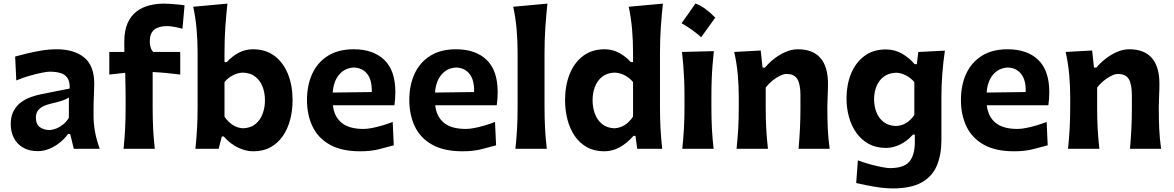

<svg xmlns="http://www.w3.org/2000/svg" viewBox="-20 -847 6684 1093"><path d="M261 -106.9Q229.2 -106.9 206.8 -123.3Q184.4 -139.7 184.4 -178Q184.4 -203 196.6 -218.6Q208.9 -234.2 228.7 -243.2Q248.6 -252.2 271.1 -257.2Q305.5 -265.3 324.8 -271.3Q344.1 -277.3 354.6 -282.3Q365.2 -287.4 372.3 -292.1L371.9 -176.4Q358.5 -153.7 338.9 -138.1Q319.2 -122.6 298.6 -114.8Q277.9 -106.9 261 -106.9ZM195.8 13.3Q229.2 13.3 261.6 -0.2Q294 -13.7 321.5 -36.2Q349 -58.7 368 -84.7H379.4L400.2 0H547.6Q529 -51.7 520.8 -97.7Q512.6 -143.8 512.6 -184.7V-234Q512.6 -265.7 514.6 -304.1Q516.6 -342.6 516.6 -369Q516.6 -473.4 459 -519.9Q401.4 -566.5 303.2 -566.5Q260.3 -566.5 215.7 -559.2Q171.1 -551.8 132.1 -542.1Q93.1 -532.4 66.2 -525.3L72.8 -389Q109 -404.4 147.7 -415.5Q186.5 -426.7 217.6 -432.8Q248.6 -439 262.5 -439Q298.8 -439 324.9 -431Q351 -423.1 364.6 -402.3Q378.2 -381.5 376.6 -342.9L212.9 -310.4Q188.4 -305.6 158.7 -295.4Q129 -285.3 102.3 -266.6Q75.6 -247.9 58.4 -217Q41.1 -186.2 41.1 -139.8Q41.1 -97.4 58.5 -62.6Q75.9 -27.8 110.2 -7.3Q144.5 13.3 195.8 13.3Z M683.4 0H861.2Q854.5 -59.3 851.7 -115.1Q849 -170.9 849 -239.5V-436.9Q887.5 -435.1 926.4 -431.5Q965.2 -427.9 1006 -422.6V-551.3H853Q843.2 -558.6 837.9 -576.2Q832.6 -593.8 832.6 -609.3Q832.6 -657.4 858.1 -678Q883.6 -698.5 931.5 -698.5Q947.2 -698.5 973.6 -693.8Q999.9 -689 1018.8 -683.1L1030.6 -817Q1018.9 -818.7 998.8 -820.8Q978.6 -822.9 956.1 -824.6Q933.6 -826.4 914 -826.4Q870.7 -826.4 830.3 -816.3Q789.8 -806.2 757.6 -781.9Q725.3 -757.5 706.4 -715.2Q687.5 -672.9 687.5 -608.5Q687.5 -594.6 687.6 -580.3Q687.8 -566.1 688 -551.3H602.2V-422.6L692.8 -432.5Q693.6 -393.8 694.3 -359.5Q695.1 -325.2 695.1 -294.3V-239.5Q695.1 -170.9 692.3 -115.1Q689.6 -59.3 683.4 0Z M1421.7 14.3Q1478.7 14.3 1520.8 -9.2Q1562.9 -32.8 1590.6 -73.4Q1618.3 -114 1632 -166.5Q1645.6 -219.1 1645.6 -276.8Q1645.6 -358.9 1619.7 -424.4Q1593.7 -489.9 1543.5 -528.2Q1493.2 -566.5 1419.7 -566.5Q1375 -566.5 1337.1 -545.8Q1299.2 -525.1 1271 -493.5H1258V-546.2Q1258 -621.8 1262.7 -691.3Q1267.4 -760.8 1274.7 -826.4L1080 -808.6Q1093.8 -743.6 1099.3 -678.8Q1104.9 -614.1 1104.9 -546.2V-239.5Q1104.9 -170.9 1101.7 -115.1Q1098.6 -59.3 1092.4 0H1224.8L1242.8 -70.2H1253.6Q1291.5 -27.4 1335.4 -6.6Q1379.3 14.3 1421.7 14.3ZM1364.4 -116.7Q1332.2 -118.3 1305.4 -135.3Q1278.5 -152.3 1258 -183.1V-380Q1280 -406.1 1308.2 -419.6Q1336.4 -433.2 1363.5 -433.6Q1405.6 -432.2 1433.2 -410.6Q1460.9 -389.1 1474.6 -353.9Q1488.3 -318.7 1488.3 -275.5Q1488.3 -234.7 1475 -199Q1461.7 -163.4 1434.4 -140.9Q1407.1 -118.5 1364.4 -116.7Z M2030.7 14.3Q2092 14.3 2139.6 2Q2187.3 -10.3 2221.6 -19.8L2215.5 -152.8Q2187.6 -142 2156.8 -132.8Q2125.9 -123.6 2097.9 -118.3Q2069.8 -113 2049.4 -113Q1966.2 -113 1923.9 -148.6Q1881.7 -184.2 1875.1 -247.9H2225.3Q2227.8 -265.1 2229.2 -282.8Q2230.6 -300.5 2230.6 -323Q2230.6 -445.6 2167.7 -506.1Q2104.9 -566.5 1993 -566.5Q1906.3 -566.5 1847 -529.5Q1787.7 -492.4 1757.7 -427.3Q1727.6 -362.2 1727.6 -277.7Q1727.6 -192.5 1759.3 -126.6Q1791 -60.7 1858 -23.2Q1925 14.3 2030.7 14.3ZM2096.2 -323 1874 -320.1Q1878.7 -384.7 1910.9 -422.5Q1943.2 -460.3 1994.8 -462.7Q2044.1 -460.6 2071.4 -424.9Q2098.6 -389.2 2096.2 -323Z M2613.2 14.3Q2674.6 14.3 2722.2 2Q2769.8 -10.3 2804.1 -19.8L2798 -152.8Q2770.1 -142 2739.3 -132.8Q2708.5 -123.6 2680.4 -118.3Q2652.3 -113 2632 -113Q2548.7 -113 2506.4 -148.6Q2464.2 -184.2 2457.6 -247.9H2807.8Q2810.3 -265.1 2811.7 -282.8Q2813.1 -300.5 2813.1 -323Q2813.1 -445.6 2750.2 -506.1Q2687.4 -566.5 2575.6 -566.5Q2488.8 -566.5 2429.5 -529.5Q2370.3 -492.4 2340.2 -427.3Q2310.1 -362.2 2310.1 -277.7Q2310.1 -192.5 2341.8 -126.6Q2373.5 -60.7 2440.6 -23.2Q2507.6 14.3 2613.2 14.3ZM2678.8 -323 2456.5 -320.1Q2461.2 -384.7 2493.5 -422.5Q2525.7 -460.3 2577.3 -462.7Q2626.6 -460.6 2653.9 -424.9Q2681.1 -389.2 2678.8 -323Z M2914.1 0H3092.7Q3086 -59.3 3082.9 -115.1Q3079.8 -170.9 3079.8 -239.5V-546.2Q3079.8 -621.8 3084.5 -691.3Q3089.2 -760.8 3096.4 -826.4L2901.8 -808.6Q2915.5 -743.6 2921.1 -678.8Q2926.6 -614.1 2926.6 -546.2V-239.5Q2926.6 -170.9 2923.5 -115.1Q2920.3 -59.3 2914.1 0Z M3477.4 -116.7Q3435.1 -118.5 3407.6 -140.9Q3380 -163.4 3366.7 -199Q3353.4 -234.7 3353.4 -275.5Q3353.4 -318.7 3367.2 -353.9Q3380.9 -389.1 3408.7 -410.6Q3436.4 -432.2 3478.3 -433.6Q3505.7 -433.2 3533.7 -419.6Q3561.7 -406.1 3583.8 -380V-183.1Q3563.2 -152.3 3536.4 -135.3Q3509.5 -118.3 3477.4 -116.7ZM3420.3 14.3Q3508.7 14.3 3586.3 -73.6H3597.4L3607.6 0H3749.8Q3743.2 -59.3 3740.1 -115.1Q3737.1 -170.9 3737.1 -239.5V-546.2Q3737.1 -621.8 3741.8 -691.3Q3746.6 -760.8 3753.8 -826.4L3559.1 -808.6Q3572.9 -743.6 3578.3 -678.8Q3583.8 -614.1 3583.8 -546.2V-493.5H3571Q3543 -525.1 3505 -545.8Q3467 -566.5 3422.3 -566.5Q3349 -566.5 3298.8 -528.2Q3248.5 -489.9 3222.6 -424.4Q3196.7 -358.9 3196.7 -276.8Q3196.7 -219.1 3210.4 -166.5Q3224 -114 3251.5 -73.4Q3279.1 -32.8 3321.2 -9.2Q3363.3 14.3 3420.3 14.3Z M3939 -827.2Q3919.7 -799 3900.1 -771Q3880.6 -743 3859.8 -714.5Q3891.2 -697.2 3919 -677.2Q3946.8 -657.3 3971.4 -635.2Q3992.4 -663.7 4012.4 -691.6Q4032.3 -719.4 4051.7 -746.8Q4025.3 -773.9 3997.2 -795Q3969 -816 3939 -827.2ZM3864.1 0H4042.4Q4035.7 -59.3 4032.7 -115.1Q4029.8 -170.9 4029.8 -239.5V-294.5Q4029.8 -349.5 4031.5 -393.5Q4033.1 -437.4 4036.3 -476.6Q4039.4 -515.7 4043.8 -555.9L3862.4 -551.3Q3866.7 -511.8 3869.9 -473.3Q3873 -434.8 3874.8 -391.6Q3876.6 -348.5 3876.6 -294.5V-239.5Q3876.6 -170.9 3873.5 -115.1Q3870.3 -59.3 3864.1 0Z M4173.1 0H4351.7Q4345 -59.3 4342 -114Q4339 -168.8 4339 -231.3V-348.3Q4354.6 -369.6 4376 -387Q4397.4 -404.5 4419.2 -415.2Q4441 -426 4457.4 -426Q4502.3 -426 4519.5 -396Q4536.7 -366.1 4536.7 -305.5V-231.3Q4536.7 -168.8 4533.9 -114Q4531.2 -59.3 4526 0H4703Q4694.8 -59.3 4692.3 -115.1Q4689.8 -170.9 4689.8 -239.5Q4689.8 -267.4 4691.6 -300.9Q4693.5 -334.3 4693.5 -370.2Q4693.5 -467.7 4650.3 -517.1Q4607.1 -566.5 4521.8 -566.5Q4487.3 -566.5 4452.5 -551.6Q4417.7 -536.6 4387.3 -512.8Q4356.9 -488.9 4334.6 -462.1H4321.1L4310.5 -559.5L4159.7 -551.3Q4174.4 -485.6 4180 -421.3Q4185.6 -357 4185.6 -294.5V-239.5Q4185.6 -170.9 4182.5 -115.1Q4179.3 -59.3 4173.1 0Z M5060.4 225.7Q5026.6 225.7 4987.5 220.3Q4948.4 214.8 4913 207.5Q4877.7 200.1 4854.1 195.1L4863.6 65.7Q4898.1 78.8 4935.1 88.9Q4972.1 99 5002.3 104.5Q5032.5 110 5045.7 110Q5125.6 110 5156.8 73Q5187.9 36.1 5187.9 -39.8V-80.9H5177.1Q5142.4 -42.2 5102.7 -23.6Q5063 -4.9 5023.9 -4.9Q4967.2 -4.9 4924.8 -28.3Q4882.5 -51.7 4854.4 -91.6Q4826.4 -131.5 4812.7 -182Q4798.9 -232.4 4798.9 -286.7Q4798.9 -363.5 4824.5 -426.8Q4850.1 -490.1 4900.2 -527.8Q4950.3 -565.6 5023.7 -565.6Q5072.3 -565.6 5113.7 -542.2Q5155.2 -518.7 5186.5 -481.9H5199.5L5207.5 -551.1L5359 -558.7Q5349.1 -491.4 5344.1 -425.1Q5339.2 -358.8 5339.2 -294.4V-48.8Q5339.2 32.9 5313.6 94.8Q5288.1 156.7 5227.3 191.2Q5166.4 225.7 5060.4 225.7ZM5079.8 -129.7Q5144.3 -132 5185 -192.8V-379.8Q5163.5 -404.9 5135.6 -418.7Q5107.7 -432.5 5080.6 -433Q5039.1 -431.5 5011.3 -410.7Q4983.5 -389.9 4969.7 -356.1Q4955.9 -322.2 4955.9 -281.2Q4955.9 -242.2 4969.2 -208.1Q4982.6 -173.9 5010.1 -152.6Q5037.5 -131.2 5079.8 -129.7Z M5753.4 14.3Q5814.7 14.3 5862.3 2Q5909.9 -10.3 5944.3 -19.8L5938.2 -152.8Q5910.3 -142 5879.4 -132.8Q5848.6 -123.6 5820.5 -118.3Q5792.5 -113 5772.1 -113Q5688.8 -113 5646.6 -148.6Q5604.3 -184.2 5597.7 -247.9H5948Q5950.4 -265.1 5951.8 -282.8Q5953.2 -300.5 5953.2 -323Q5953.2 -445.6 5890.4 -506.1Q5827.5 -566.5 5715.7 -566.5Q5629 -566.5 5569.7 -529.5Q5510.4 -492.4 5480.3 -427.3Q5450.3 -362.2 5450.3 -277.7Q5450.3 -192.5 5482 -126.6Q5513.7 -60.7 5580.7 -23.2Q5647.7 14.3 5753.4 14.3ZM5818.9 -323 5596.7 -320.1Q5601.4 -384.7 5633.6 -422.5Q5665.8 -460.3 5717.5 -462.7Q5766.8 -460.6 5794 -424.9Q5821.3 -389.2 5818.9 -323Z M6059.9 0H6238.4Q6231.8 -59.3 6228.7 -114Q6225.7 -168.8 6225.7 -231.3V-348.3Q6241.3 -369.6 6262.7 -387Q6284.1 -404.5 6305.9 -415.2Q6327.7 -426 6344.1 -426Q6389 -426 6406.2 -396Q6423.4 -366.1 6423.4 -305.5V-231.3Q6423.4 -168.8 6420.6 -114Q6417.9 -59.3 6412.7 0H6589.8Q6581.5 -59.3 6579 -115.1Q6576.6 -170.9 6576.6 -239.5Q6576.6 -267.4 6578.4 -300.9Q6580.2 -334.3 6580.2 -370.2Q6580.2 -467.7 6537 -517.1Q6493.8 -566.5 6408.5 -566.5Q6374 -566.5 6339.2 -551.6Q6304.4 -536.6 6274 -512.8Q6243.6 -488.9 6221.3 -462.1H6207.8L6197.2 -559.5L6046.5 -551.3Q6061.1 -485.6 6066.7 -421.3Q6072.4 -357 6072.4 -294.5V-239.5Q6072.4 -170.9 6069.2 -115.1Q6066.1 -59.3 6059.9 0Z"/></svg>

Font: Pinar-VF
Style: Regular
Weight: 300
Designer: Amin Abedi
Version: Version 3.0